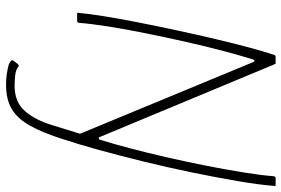

<svg xmlns="http://www.w3.org/2000/svg" viewBox="-172 -542 954 651"><g transform="rotate(90 305.5 -216.0)"><path d="M610 -669Q606 -617 593.5 -544Q581 -471 564 -388.5Q547 -306 527 -224.5Q507 -143 487.5 -72.5Q468 -2 452 46Q430 116 406 159Q382 202 349.5 221.5Q317 241 266 241Q249 241 231 238.5Q213 236 199 232Q196 231 188.5 226.5Q181 222 186 215L196 202Q199 199 201 198Q203 197 205 199Q216 208 235 210Q254 212 270 212Q326 212 356.5 176.5Q387 141 404 84L433 -10L190 -597Q189 -601 186 -601Q183 -601 181 -596Q169 -558 153.5 -500Q138 -442 122.5 -373.5Q107 -305 93 -236Q79 -167 69.5 -107Q60 -47 57 -6Q55 0 51 0H26Q24 0 23 -1Q22 -2 23 -4Q26 -38 34.5 -91Q43 -144 55.5 -207.5Q68 -271 82.5 -338.5Q97 -406 112 -469.5Q127 -533 141 -585Q155 -637 166 -669Q167 -671 168.5 -672Q170 -673 171 -673H194Q196 -673 198 -668L444 -77Q445 -73 449 -73.5Q453 -74 454 -80Q466 -118 481.5 -176.5Q497 -235 512.5 -302.5Q528 -370 541.5 -438.5Q555 -507 564.5 -566.5Q574 -626 577 -667Q579 -673 582 -673H607Q612 -673 610 -669Z"/></g></svg>

Font: Glory Thin
Style: Italic
Weight: 100
Italic angle: -12°
Designer: Robert Leuschke
Foundry: Robert Leuschke
Version: Version 1.011